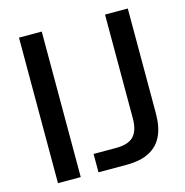

<svg xmlns="http://www.w3.org/2000/svg" viewBox="-107 -829 894 929"><g transform="rotate(-15 339.5 -364.5)"><path d="M70 0V-729H184V0ZM273 0V-92H387Q448 -92 474.5 -120.5Q501 -149 501 -210V-729H615V-203Q615 -136 593.5 -91Q572 -46 527.5 -23Q483 0 415 0Z"/></g></svg>

Font: Mona Sans SemiExpanded Medium
Style: Regular
Weight: 500
Width: 6
Designer: Deni Anggara
Foundry: GitHub
Version: Version 2.000